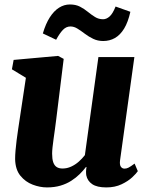

<svg xmlns="http://www.w3.org/2000/svg" viewBox="-20 -808 650 838"><path d="M185 10Q154.5 10 122.8 -2Q91 -14 69 -41Q47 -68 46 -113.5Q46 -130.5 47.8 -151.5Q49.5 -172.5 52.5 -195.5Q55.5 -218.5 59 -242.5Q62.5 -266.5 66 -289L93 -468.5L32 -505.5L39.5 -546.5L233.5 -564L258 -551L225.5 -288Q223 -266.5 219.8 -244.2Q216.5 -222 213.8 -201.5Q211 -181 209.2 -164.5Q207.5 -148 207.5 -137.5Q207.5 -114.5 212.2 -100.2Q217 -86 227 -79.2Q237 -72.5 253 -72.5Q272.5 -72.5 290.5 -80.8Q308.5 -89 323.8 -102.5Q339 -116 350.5 -131L409.5 -559H566.5L504 -108.5Q501.5 -89.5 507.2 -80.8Q513 -72 523.5 -72Q532.5 -72 541.2 -76.5Q550 -81 567.5 -94L581.5 -61Q575.5 -51.5 557.5 -34.5Q539.5 -17.5 510.8 -3.8Q482 10 444 10Q403.5 10 382.5 -4.2Q361.5 -18.5 356.5 -43Q356 -46 355.8 -50.2Q355.5 -54.5 355.5 -59.2Q355.5 -64 356.2 -69Q357 -74 357.5 -78.5L355.5 -79.5Q343.5 -63.5 327.5 -47.8Q311.5 -32 290.8 -18.8Q270 -5.5 244 2.2Q218 10 185 10ZM167 -662Q179.5 -704.5 197.5 -732.5Q215.5 -760.5 237.8 -774.5Q260 -788.5 285 -788.5Q310.5 -788.5 329 -779Q347.5 -769.5 363.2 -756.5Q379 -743.5 394.8 -733.8Q410.5 -724 430 -724Q444.5 -724 458.2 -736Q472 -748 484.5 -779.5L549 -756.5Q539 -711.5 521.8 -683.2Q504.5 -655 481.5 -642Q458.5 -629 430.5 -629Q406.5 -629 386.8 -638.5Q367 -648 350.2 -660.8Q333.5 -673.5 318.2 -683Q303 -692.5 287.5 -692.5Q269 -692.5 254.8 -677.8Q240.5 -663 225 -634.5Z"/></svg>

Font: Merriweather 28pt Black
Style: Italic
Weight: 900
Italic angle: -7.8°
Version: Version 2.101